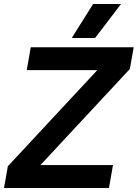

<svg xmlns="http://www.w3.org/2000/svg" viewBox="-29 -935 685 955"><path d="M10 -108 453 -584V-586H104L124 -700H636L617 -592L174 -116V-114H533L513 0H-9ZM434 -915H573L444 -746H328Z"/></svg>

Font: Chakra Petch
Style: Bold Italic
Weight: 700
Italic angle: -10°
Designer: Katatrad Aksorn Co.,Ltd.
Foundry: Cadson Demak Co.,Ltd.
Version: Version 1.000; ttfautohint (v1.6)